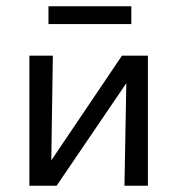

<svg xmlns="http://www.w3.org/2000/svg" viewBox="-20 -594 567 614"><path d="M400 -517H135V-574H400ZM453 0H378L384 -328L161 0H74V-416H149L144 -81L370 -416H453Z"/></svg>

Font: Ysabeau Infant Medium
Style: Regular
Weight: 500
Designer: Christian Thalmann (Catharsis Fonts)
Version: Version 0.003